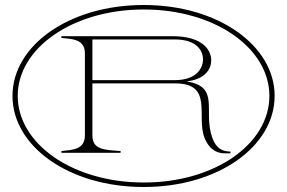

<svg xmlns="http://www.w3.org/2000/svg" viewBox="-20 -735 1150 769"><path d="M556 14C854 14 1080 -149 1080 -351C1080 -552 854 -715 556 -715C256 -715 30 -552 30 -351C30 -149 256 14 556 14ZM556 -4C271 -4 51 -159 51 -351C51 -542 271 -697 556 -697C841 -697 1059 -542 1059 -351C1059 -159 841 -4 556 -4ZM830 -184C792 -292 864 -387 727 -409C803 -417 826 -460 826 -493C826 -541 783 -590 672 -590H226V-583C270 -579 320 -578 320 -521V-193C320 -135 270 -135 226 -130V-123H463V-130C400 -135 350 -134 350 -193V-401H682C837 -401 764 -267 800 -181C821 -131 854 -121 880 -121H903V-128C872 -128 846 -139 830 -184ZM680 -414H350V-577H680C766 -577 793 -534 793 -497C793 -461 766 -414 680 -414Z"/></svg>

Font: Sprat Extended Thin
Style: Regular
Weight: 100
Width: 9
Designer: Ethan Nakache
Foundry: Collletttivo
Version: Version 2.000;Glyphs 3.2 (3217)